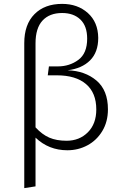

<svg xmlns="http://www.w3.org/2000/svg" viewBox="-20 -763 627 989"><path d="M536 -200Q536 -136 507 -88Q478 -40 430.5 -14.5Q383 11 327 11Q231 11 163 -54V197L105 206V-541Q105 -637 157.5 -690Q210 -743 300 -743Q380 -743 432.5 -696Q485 -649 486 -568Q486 -494 444 -452Q402 -410 328 -401Q418 -398 477 -348Q536 -298 536 -200ZM476 -199Q476 -285 423 -330Q370 -375 273 -375H226L232 -421H278Q338 -421 383.5 -454.5Q429 -488 429 -564Q429 -629 394 -662.5Q359 -696 300 -696Q235 -696 199 -657Q163 -618 163 -540V-107Q197 -70 234 -54Q271 -38 323 -38Q389 -38 432.5 -81.5Q476 -125 476 -199Z"/></svg>

Font: Fira Sans Light
Style: Regular
Weight: 300
Designer: bBox Type GmbH & Carrois Corporate GbR & Edenspiekermann AG
Foundry: bBox Type GmbH & Carrois Corporate GbR & Edenspiekermann AG
Version: Version 4.301